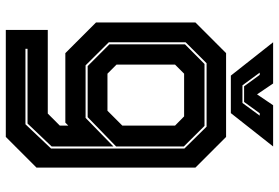

<svg xmlns="http://www.w3.org/2000/svg" viewBox="-166 -572 938 645"><g transform="rotate(90 302.5 -249.0)"><path d="M80 200V59H361L401.5 18.5V-10L391.5 0H158L55 -103V-437L158 -540H439.5L542.5 -437V97L439.5 200ZM143.5 134H397L478.5 48V-400L405 -474.5H192L121.5 -404V-146L199 -68H375.5L471.5 -161.5V46L394.5 127H143.5ZM201.5 -75 128.5 -148V-402L194.5 -467.5H402.5L471.5 -398V-170.5L373 -75ZM227 -141.5H351.5L401.5 -191.5V-368.5L370.5 -399H227L196.5 -368.5V-172ZM233.5 -556 121.5 -698H260L296.5 -644L333 -698H471.5L359.5 -556ZM266 -595H325.5L368 -653H360L322 -600.5H269.5L231 -653H223.5Z"/></g></svg>

Font: Tourney ExtraBold
Style: Regular
Weight: 800
Designer: Tyler Finck
Foundry: Etcetera Type Co
Version: Version 1.015